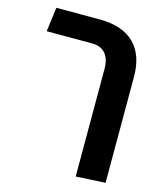

<svg xmlns="http://www.w3.org/2000/svg" viewBox="-117 -688 803 957"><g transform="rotate(15 285.0 -209.5)"><path d="M365 184.5V-370.8Q365 -422.2 341.1 -449.9Q317.2 -477.5 271.5 -477.5H38L54.2 -602.8H277.5Q395 -602.8 456 -543.2Q517 -483.8 517 -370.8V176.2Z"/></g></svg>

Font: Noto Sans Hebrew Light
Style: Regular
Weight: 100
Version: Version 3.000